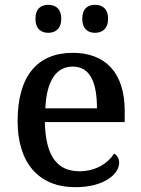

<svg xmlns="http://www.w3.org/2000/svg" viewBox="-20 -766 585 796"><path d="M374 -630C403 -630 428 -646 428 -688C428 -731 403 -746 374 -746C345 -746 321 -731 321 -688C321 -646 345 -630 374 -630ZM180 -630C209 -630 234 -646 234 -688C234 -731 209 -746 180 -746C151 -746 127 -731 127 -688C127 -646 151 -630 180 -630ZM292 10C416 10 474 -47 474 -91C474 -110 464 -124 453 -129C429 -91 379 -56 310 -56C218 -56 169 -117 166 -260H497V-307C497 -466 415 -547 282 -547C136 -547 53 -452 53 -264C53 -91 140 10 292 10ZM382 -317H168C173 -429 212 -490 281 -490C355 -490 382 -422 382 -317Z"/></svg>

Font: Noto Serif Tamil Medium
Style: Italic
Weight: 500
Italic angle: -12°
Designer: Indian Type Foundry, Tom Grace, and the Monotype Design Team
Foundry: Monotype Imaging Inc.
Version: Version 2.003